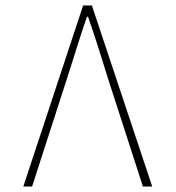

<svg xmlns="http://www.w3.org/2000/svg" viewBox="-20 -680 640 700"><path d="M65 0 283 -660H315L535 0H501L373 -396Q354 -458 338 -508Q322 -558 301 -619H297Q276 -558 260.5 -508Q245 -458 225 -396L97 0Z"/></svg>

Font: Source Code Pro ExtraLight
Style: Regular
Weight: 200
Monospace: yes
Designer: Paul D. Hunt, Teo Tuominen
Foundry: Adobe
Version: Version 1.026;hotconv 1.1.0;makeotfexe 2.6.0